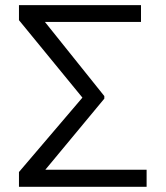

<svg xmlns="http://www.w3.org/2000/svg" viewBox="-20 -716 635 736"><path d="M542 0H52.7V-56.6L295.9 -341.8L52.7 -638.7V-696.3H520.5V-631.8H152.3L379.9 -347.7V-337.9L153.8 -65.4H542Z"/></svg>

Font: Pretendard Light
Style: Regular
Weight: 300
Designer: Base glyphs from Inter by Rasmus Andersson; Hangeul glyphs from Noto Sans CJK(Source Han Sans) by Jang Soo-young and Kan
Foundry: Kil Hyung-jin
Version: Version 1.309